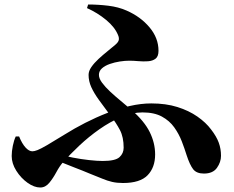

<svg xmlns="http://www.w3.org/2000/svg" viewBox="-20 -793 1040 854"><path d="M527 21Q500 21 478.5 16Q457 11 434.5 1.5Q412 -8 381 -20Q348 -34 308.5 -49Q269 -64 228 -81L241 -107Q268 -99 304 -92Q340 -85 376 -81Q412 -77 437 -77Q493 -77 511.5 -94Q530 -111 530 -136Q530 -183 513.5 -214.5Q497 -246 472 -278Q442 -318 420 -348.5Q398 -379 386 -405.5Q374 -432 374 -460Q374 -477 386.5 -495Q399 -513 418.5 -531Q438 -549 458 -565Q478 -581 493 -594Q507 -606 508.5 -616Q510 -626 505 -637Q491 -672 452.5 -704Q414 -736 367 -757L372 -773Q417 -773 462 -767.5Q507 -762 543 -746Q605 -719 645 -671.5Q685 -624 685 -567Q685 -542 672 -532Q659 -522 638.5 -520.5Q618 -519 595.5 -521Q573 -523 555 -523Q536 -523 513 -519.5Q490 -516 468.5 -508.5Q447 -501 433.5 -489Q420 -477 420 -460Q420 -444 434 -425Q448 -406 470 -385.5Q492 -365 517.5 -344Q543 -323 566 -303Q622 -254 646 -205.5Q670 -157 670 -106Q670 -48 636.5 -13.5Q603 21 527 21ZM159 41Q132 41 102.5 20Q73 -1 52.5 -33.5Q32 -66 32 -99Q32 -120 37 -144.5Q42 -169 50 -186H65Q78 -154 93.5 -137Q109 -120 124 -120Q133 -120 147 -125.5Q161 -131 189.5 -147.5Q218 -164 268 -195Q311 -222 359 -246.5Q407 -271 457 -290.5Q507 -310 557 -321.5Q607 -333 653 -333Q718 -333 769 -317Q820 -301 858 -274.5Q896 -248 919 -217Q943 -186 953 -158.5Q963 -131 963 -100Q963 -72 945 -46.5Q927 -21 887 -21Q854 -21 839 -40.5Q824 -60 810 -103Q801 -132 788.5 -164.5Q776 -197 755 -226.5Q734 -256 700 -274.5Q666 -293 614 -293Q568 -293 518.5 -272Q469 -251 422 -218Q375 -185 333.5 -146Q292 -107 260 -71Q245 -54 230.5 -27Q216 0 199 20.5Q182 41 159 41Z"/></svg>

Font: Noto Serif JP ExtraLight Black
Style: Regular
Weight: 900
Version: Version 2.003-H1;hotconv 1.1.1;makeotfexe 2.6.0